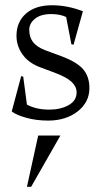

<svg xmlns="http://www.w3.org/2000/svg" viewBox="-20 -442 392 734"><path d="M24.9 -16.1 61 -150.9 68.8 -148.9 83 -42Q119.1 -22.9 168 -22.9Q211.4 -22.9 242.2 -40Q272.9 -57.1 272.9 -88.9Q272.9 -110.8 253.9 -128.9Q234.9 -147 189 -164.1L132.8 -185.1Q88.9 -201.7 65.9 -234.1Q43 -266.6 43 -305.2Q43 -357.9 79.1 -389.9Q115.2 -421.9 179.2 -421.9Q237.8 -421.9 296.9 -398.9L261.2 -271L252.9 -272.9L232.9 -377Q209.5 -388.2 175.8 -388.2Q135.7 -388.2 113.8 -370.4Q91.8 -352.5 91.8 -328.1Q91.8 -300.3 106 -281.5Q120.1 -262.7 152.8 -250L214.8 -227.1Q273.9 -205.1 297.9 -177.2Q321.8 -149.4 321.8 -105Q321.8 -51.3 276.9 -16.1Q231.9 19 164.1 19Q117.2 19 78.6 7.8Q40 -3.4 24.9 -16.1ZM83 272 126 76.2H210.9L99.1 272Z"/></svg>

Font: Halibut Cnd
Style: Regular
Weight: 400
Width: 3
Designer: Matteo Maggi
Foundry: Collletttivo
Version: Version 3.080 | FøM Fix